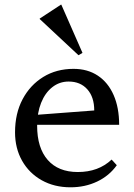

<svg xmlns="http://www.w3.org/2000/svg" viewBox="-20 -785 571 817"><path d="M280 12Q211 12 157.5 -18Q104 -48 74 -101Q44 -154 44 -222Q44 -302 76 -362.5Q108 -423 164 -457.5Q220 -492 293 -492Q353 -492 396.5 -463Q440 -434 463.5 -380.5Q487 -327 487 -254H104V-294L381 -315Q381 -372 351.5 -405Q322 -438 272 -438Q233 -438 202.5 -414Q172 -390 155 -347.5Q138 -305 138 -250Q138 -156 183 -104.5Q228 -53 311 -53Q399 -53 455 -106L477 -82Q445 -37 393.5 -12.5Q342 12 280 12ZM314 -550 149 -704V-706L239 -765H241L331 -560Z"/></svg>

Font: Platypi Light
Style: Regular
Weight: 300
Designer: David Sargent
Foundry: Bolt Cutter Type
Version: Version 1.200